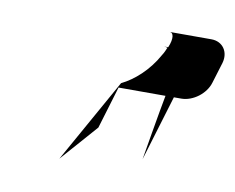

<svg xmlns="http://www.w3.org/2000/svg" viewBox="-55 -827 691 564"><g transform="rotate(10 290.0 -545.5)"><path d="M154 -334 251 -444 289 -570H429C421 -530 395 -375 395 -375L454 -570H476C511 -570 548 -598 558 -632L577 -694C587 -728 567 -757 533 -757H409C420 -757 424 -740 412 -712H400C404 -712 406 -711 410 -710C407 -703 404 -695 398 -686C371 -637 331 -602 294 -584Z"/></g></svg>

Font: bitstorm
Style: suextobl
Weight: 400
Version: Version 0.2